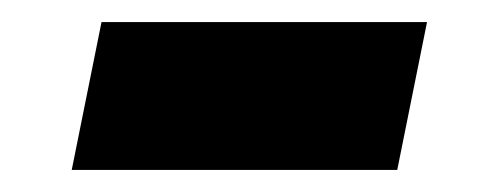

<svg xmlns="http://www.w3.org/2000/svg" viewBox="-20 -392 435 174"><path d="M340 -238H45L72 -372H367Z"/></svg>

Font: IBM Plex Sans Var
Style: Italic
Weight: 400
Italic angle: -11.31°
Designer: Mike Abbink, Paul van der Laan, Pieter van Rosmalen
Foundry: Bold Monday
Version: Version 1.001